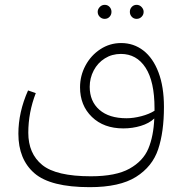

<svg xmlns="http://www.w3.org/2000/svg" viewBox="-20 -533 764 794"><path d="M658 -91Q658 13 634 84.5Q610 156 542.5 198.5Q475 241 351 241Q189 241 122.5 183.5Q56 126 56 20Q56 -69 96 -159L128 -148Q97 -68 97 16Q97 102 154.5 149Q212 196 356 196Q459 196 515.5 164.5Q572 133 593.5 81.5Q615 30 618 -43Q597 -23 562.5 -12.5Q528 -2 490 -2Q409 -2 360 -49.5Q311 -97 311 -172Q311 -220 333.5 -262Q356 -304 395 -329.5Q434 -355 481 -355Q533 -355 573 -324Q613 -293 635.5 -233.5Q658 -174 658 -91ZM619 -75V-85Q619 -196 582 -253Q545 -310 480 -310Q443 -310 413.5 -291.5Q384 -273 367.5 -241.5Q351 -210 351 -174Q351 -114 391 -79Q431 -44 503 -44Q532 -44 564.5 -52.5Q597 -61 619 -75ZM384 -484Q384 -495 392.5 -504Q401 -513 413 -513Q425 -513 433 -504.5Q441 -496 441 -484Q441 -472 433 -463.5Q425 -455 413 -455Q401 -455 392.5 -463.5Q384 -472 384 -484ZM517 -484Q517 -496 525 -504.5Q533 -513 545 -513Q557 -513 565.5 -504Q574 -495 574 -484Q574 -472 565.5 -463.5Q557 -455 545 -455Q533 -455 525 -463.5Q517 -472 517 -484Z"/></svg>

Font: FiraGO ExtraLight
Style: Regular
Weight: 200
Designer: bBox Type
Foundry: bBox Type GmbH
Version: Version 1.001